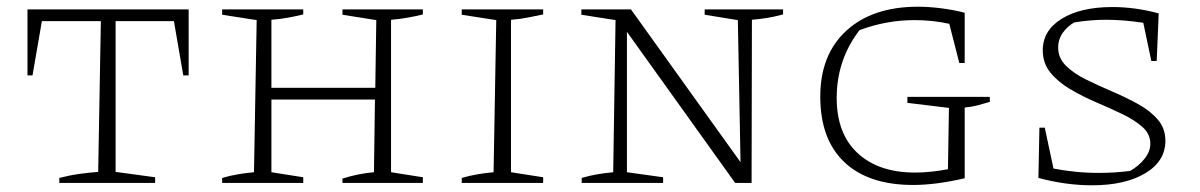

<svg xmlns="http://www.w3.org/2000/svg" viewBox="-20 -546 3580 573"><path d="M543 -518V-321H527L499 -483H325V-33L443 -17V0H157V-15Q188 -23 217 -27Q246 -31 273 -33L281 -483H105L77 -321H62V-518Z M643 0V-15Q667 -22 691 -26Q715 -30 738 -32L746 -486L643 -502V-518H885V-503Q865 -498 841 -493.5Q817 -489 790 -487V-284H1100L1103 -486L1002 -502V-518H1242V-503Q1223 -498 1198 -493.5Q1173 -489 1147 -487V-32L1242 -17V0H1002V-13Q1049 -28 1096 -32L1099 -249H790V-32L885 -17V0Z M1358 0V-15Q1382 -22 1406 -26Q1430 -30 1453 -32L1461 -486L1358 -502V-518H1601V-503Q1581 -499 1557 -494Q1533 -489 1505 -487V-32L1601 -17V0Z M2083 -518H2317V-503Q2291 -496 2269.5 -492.5Q2248 -489 2224 -487L2223 0H2174L1851 -451V-32L1959 -17V0H1716V-15Q1740 -22 1763.5 -26Q1787 -30 1810 -32L1817 -486L1715 -502V-518H1863L2190 -62L2182 -486L2083 -502Z M2705 6Q2572 6 2500 -62Q2428 -130 2428 -258Q2428 -383 2506 -454.5Q2584 -526 2720 -526Q2750 -526 2787 -521.5Q2824 -517 2859 -508V-358H2843L2813 -475Q2762 -486 2710 -486Q2625 -486 2545 -456Q2477 -367 2477 -254Q2477 -147 2539.5 -89Q2602 -31 2711 -31Q2756 -31 2809 -41L2812 -224L2688 -239V-257H2934V-242Q2918 -237 2899 -232Q2880 -227 2859 -225V-14Q2773 6 2705 6Z M3239 7Q3200 7 3160 1.5Q3120 -4 3079 -15L3082 -165H3098L3124 -43Q3155 -37 3189 -33.5Q3223 -30 3259 -30Q3284 -30 3307 -31.5Q3330 -33 3353 -36Q3379 -51 3396 -72.5Q3413 -94 3413 -117Q3413 -146 3389.5 -167Q3366 -188 3329.5 -205.5Q3293 -223 3252 -240.5Q3211 -258 3174.5 -279.5Q3138 -301 3115 -329Q3092 -357 3092 -396Q3092 -455 3148.5 -490Q3205 -525 3300 -525Q3368 -525 3438 -506L3432 -364H3416L3392 -478Q3333 -487 3281 -487Q3233 -487 3186 -479Q3166 -468 3152 -448.5Q3138 -429 3138 -404Q3138 -373 3161 -350Q3184 -327 3220.5 -309Q3257 -291 3298 -273.5Q3339 -256 3375.5 -236Q3412 -216 3435 -189.5Q3458 -163 3458 -126Q3458 -65 3398 -29Q3338 7 3239 7Z"/></svg>

Font: Piazzolla SC ExtraLight
Style: Regular
Weight: 200
Designer: Juan Pablo del Peral
Foundry: Huerta Tipografica
Version: Version 1.330